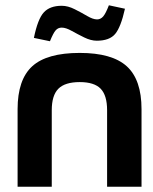

<svg xmlns="http://www.w3.org/2000/svg" viewBox="-20 -710 581 730"><path d="M46.9 -294.9Q46.9 -407.2 102.5 -458Q158.2 -508.8 283.2 -508.8Q406.2 -508.8 462.2 -457.8Q518.1 -406.7 518.1 -294.9V0H387.2V-291Q387.2 -347.2 362.8 -372.6Q338.4 -397.9 283.2 -397.9Q227.1 -397.9 201.9 -372.6Q176.8 -347.2 176.8 -291V0H46.9ZM108.9 -565.9Q123.5 -637.7 146.5 -662.8Q169.4 -688 214.8 -688Q238.3 -688 263.9 -675Q289.6 -662.1 311.5 -649.2Q333.5 -636.2 349.1 -636.2Q362.3 -636.2 372.1 -647.2Q381.8 -658.2 394 -689.9L455.1 -676.8Q439.5 -606.9 418 -581.1Q396.5 -555.2 348.1 -555.2Q325.7 -555.2 300.3 -567.6Q274.9 -580.1 252.7 -592.5Q230.5 -605 214.8 -605Q200.7 -605 191.7 -594.7Q182.6 -584.5 169.9 -553.2Z"/></svg>

Font: LT Wave Text Bold
Style: Regular
Weight: 700
Designer: Daniel Lyons
Version: Version 2.5 (Glyphs App)